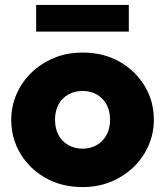

<svg xmlns="http://www.w3.org/2000/svg" viewBox="-20 -743 669 778"><path d="M314.5 15Q229.5 15 164.2 -22.2Q99 -59.5 62.2 -121.2Q25.5 -183 25.5 -257.5Q25.5 -311.5 46.5 -360.5Q67.5 -409.5 106.2 -447.5Q145 -485.5 198 -507.8Q251 -530 314.5 -530Q399.5 -530 464.8 -492.8Q530 -455.5 566.8 -393.8Q603.5 -332 603.5 -257.5Q603.5 -204 582.5 -154.8Q561.5 -105.5 522.8 -67.5Q484 -29.5 431.2 -7.2Q378.5 15 314.5 15ZM314.5 -140.5Q346 -140.5 371.2 -154.8Q396.5 -169 411.2 -195.2Q426 -221.5 426 -257.5Q426 -293.5 411.5 -319.8Q397 -346 371.8 -360.2Q346.5 -374.5 314.5 -374.5Q282.5 -374.5 257 -360.2Q231.5 -346 217.2 -319.8Q203 -293.5 203 -257.5Q203 -221.5 217.5 -195.2Q232 -169 257.5 -154.8Q283 -140.5 314.5 -140.5ZM126.5 -615V-723H502V-615Z"/></svg>

Font: Geologica Roman ExtraBold
Style: Regular
Weight: 800
Designer: Sindre Bremnes, Frode Helland
Foundry: Monokrom Skriftforlag AS
Version: Version 1.010;gftools[0.9.28]